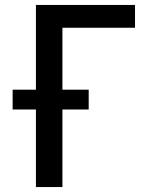

<svg xmlns="http://www.w3.org/2000/svg" viewBox="-20 -755 640 775"><path d="M125 0V-313H31V-393H125V-735H525V-643H232V-393H338V-313H232V0Z"/></svg>

Font: Iosevka Custom SmBdEx
Style: Regular
Weight: 600
Width: 7
Monospace: yes
Designer: Belleve Invis
Foundry: Belleve Invis
Version: Version 11.2.4; ttfautohint (v1.8.4)